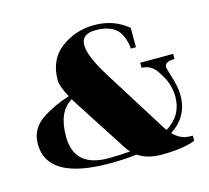

<svg xmlns="http://www.w3.org/2000/svg" viewBox="-95 -731 942 864"><g transform="rotate(-15 376.0 -299.0)"><path d="M190.2 -422.6Q190.2 -518.8 257.9 -569.2Q325.7 -619.6 412.4 -619.6Q503.7 -619.6 568.8 -564.7V-474.6H544.9Q544.7 -502.7 529.1 -537.4Q502.7 -595.7 412.4 -595.7Q346.4 -595.7 346.4 -543.5Q346.4 -491.7 411.6 -387.5L596.7 -91.8Q601.1 -85.2 605.5 -79.3Q682.6 -126.7 682.6 -214.6Q682.6 -241.7 673.3 -273.2Q665 -301.3 638.7 -339.8Q612.1 -378.4 569.3 -378.4V-402.3H722.7V-378.4Q676.3 -378.4 676.3 -352.5Q676.3 -347.4 690.2 -303.2Q706.5 -251.2 706.5 -214.6Q706.5 -114 621.6 -60.5Q647 -34.2 674.8 -27.3Q688.5 -23.9 712.9 -23.9V0Q656.2 22.5 554.9 22.5Q490.7 22.5 446 -7.1Q389.4 0 320.3 0Q29.8 0 29.3 -168V-168.5Q29.3 -241.9 98.1 -284.9Q151.6 -318.4 219.5 -340.1Q190.2 -393.6 190.2 -422.6ZM421.9 -28.3Q411.1 -39.8 402.1 -54.2L247.6 -293.2Q237.3 -309.1 229 -323.2Q160.6 -283.7 160.6 -168.5V-168Q160.9 -23.9 320.3 -23.9Q375.2 -23.9 421.9 -28.3Z"/></g></svg>

Font: itsadzoke
Style: Regular
Weight: 700
Width: 7
Version: Version 0.45